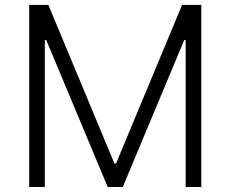

<svg xmlns="http://www.w3.org/2000/svg" viewBox="-20 -747 921 767"><path d="M96.6 -727.3H173.3L437.1 -93.8H443.5L707.4 -727.3H784.1V0H721.6V-587H715.9L470.5 0H410.2L164.8 -587H159.1V0H96.6Z"/></svg>

Font: Inter Light BETA
Style: Regular
Weight: 300
Designer: Rasmus Andersson
Foundry: rsms
Version: Version 3.011;git-f93a4a705